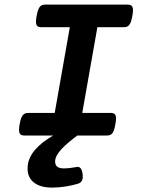

<svg xmlns="http://www.w3.org/2000/svg" viewBox="-20 -600 640 850"><path d="M210.4 230.5Q159.2 230.5 130.6 208.3Q102.1 186 102.1 146.5Q102.1 123 110.6 102.5Q119.1 82 134.5 64Q149.9 45.9 170.4 30Q190.9 14.2 215.3 0H89.4Q81.1 0 75.4 -2Q69.8 -3.9 67.1 -9.3Q64.5 -14.6 64.2 -24.4Q64 -34.2 66.9 -49.8Q69.8 -65.4 73.2 -75.2Q76.7 -85 81.3 -90.6Q85.9 -96.2 92.3 -98.1Q98.6 -100.1 106.9 -100.1H222.2L289.1 -479.5H164.1Q155.8 -479.5 150.4 -481.4Q145 -483.4 142.1 -488.8Q139.2 -494.1 139.2 -503.9Q139.2 -513.7 142.1 -529.3Q145 -544.9 148.4 -554.7Q151.9 -564.5 156.5 -570.1Q161.1 -575.7 167.2 -577.6Q173.3 -579.6 181.6 -579.6H543.9Q552.2 -579.6 557.6 -577.6Q563 -575.7 565.9 -570.1Q568.8 -564.5 568.8 -554.7Q568.8 -544.9 565.9 -529.3Q563 -513.7 559.6 -503.9Q556.2 -494.1 551.5 -488.8Q546.9 -483.4 540.8 -481.4Q534.7 -479.5 526.4 -479.5H411.1L344.2 -100.1H469.2Q477.5 -100.1 482.9 -98.1Q488.3 -96.2 491 -90.6Q493.7 -85 493.7 -75.2Q493.7 -65.4 490.7 -49.8Q487.8 -34.2 484.6 -24.4Q481.4 -14.6 476.8 -9.3Q472.2 -3.9 466.1 -2Q460 0 451.7 0H322.3Q301.3 15.6 283.2 30.8Q265.1 45.9 252 60.3Q238.8 74.7 231.4 88.4Q224.1 102.1 224.1 114.7Q224.1 131.3 234.1 138.4Q244.1 145.5 262.2 145.5Q276.4 145.5 291 143.6Q305.7 141.6 320.3 139.2Q341.3 135.3 345.7 170.9Q348.1 189.5 342.8 199.5Q337.4 209.5 326.2 212.9Q301.8 220.7 270.8 225.6Q239.7 230.5 210.4 230.5Z"/></svg>

Font: Courier Prime
Style: Bold Italic
Weight: 700
Monospace: yes
Designer: Alan Dague-Greene
Foundry: Quote-Unquote Apps
Version: Version 1.202